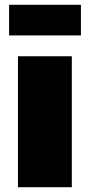

<svg xmlns="http://www.w3.org/2000/svg" viewBox="-20 -782 375 802"><path d="M18 -762V-634H318V-762ZM55 -547V0H280V-547Z"/></svg>

Font: Montserrat-Arabic Black
Style: Regular
Weight: 900
Designer: Mohamed Gaber
Foundry: Kief Type Foundry
Version: Version 5.008;PS 005.008;hotconv 1.0.88;makeotf.lib2.5.64775